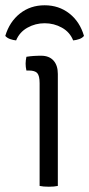

<svg xmlns="http://www.w3.org/2000/svg" viewBox="-53 -704 338 727"><path d="M166 0Q152.5 3 132 3Q110.5 3 97 0V-389Q97 -417 88.2 -427Q79.5 -437 56 -437H47Q44 -450.5 44 -463Q44 -470 44.8 -475.8Q45.5 -481.5 47 -489Q63.5 -491.5 75.5 -492.2Q87.5 -493 95 -493H103Q133 -493 149.5 -474.8Q166 -456.5 166 -424ZM265 -568Q258.5 -560 247 -556Q235.5 -552 224 -551Q211.5 -582.5 181.5 -599.2Q151.5 -616 116 -616Q81 -616 51 -599.2Q21 -582.5 8 -551Q-3 -552 -14.5 -556Q-26 -560 -33 -568Q-17 -621.5 22.5 -652.8Q62 -684 116 -684Q170 -684 209.8 -652.8Q249.5 -621.5 265 -568Z"/></svg>

Font: Signika Negative Light
Style: Regular
Weight: 300
Designer: Anna Giedry
Foundry: Anna Giedry
Version: Version 2.001